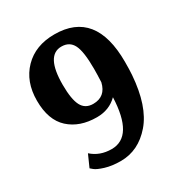

<svg xmlns="http://www.w3.org/2000/svg" viewBox="-160 -775 849 901"><g transform="rotate(-30 265.0 -324.5)"><path d="M236 11Q189 11 153 0Q117 -11 104 -22L91 -33L120 -98Q163 -59 227 -59Q345 -59 353 -267Q309 -223 242 -223Q149 -223 92.5 -274.5Q36 -326 36 -431Q36 -534 97.5 -597Q159 -660 262 -660Q485 -660 485 -383Q485 -341 483 -313Q471 -150 401.5 -69.5Q332 11 236 11ZM258 -286Q325 -286 341 -355Q343 -397 343 -427Q343 -520 324.5 -557Q306 -594 262 -594Q178 -594 178 -436Q178 -357 196.5 -321.5Q215 -286 258 -286Z"/></g></svg>

Font: Arsenal
Style: Bold
Weight: 700
Designer: Andrij Shevchenko
Foundry: Stairsfor
Version: Version 2.001;PS 002.001;hotconv 1.0.88;makeotf.lib2.5.64775